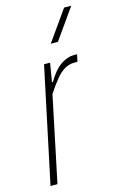

<svg xmlns="http://www.w3.org/2000/svg" viewBox="-114 -779 521 829"><g transform="rotate(-15 146.5 -364.5)"><path d="M5 0 114 -515H141L127 -431H131Q159 -479 189 -499.5Q219 -520 248 -520H263L256 -488H241Q219 -488 199 -476.5Q179 -465 159.5 -441.5Q140 -418 116 -382L36 0ZM165 -593 261 -729H293L197 -593Z"/></g></svg>

Font: Hubot Sans Condensed ExtraLight
Style: Italic
Weight: 200
Width: 3
Italic angle: -12.0243°
Designer: Deni Anggara
Foundry: GitHub, Inc., Subsidiary of Microsoft Corporation
Version: Version 2.000